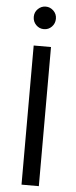

<svg xmlns="http://www.w3.org/2000/svg" viewBox="-60 -919 376 950"><g transform="rotate(5 128.0 -444.0)"><path d="M85 0V-691H171V0ZM167 -792.5Q151 -776 128 -776Q105 -776 89 -792.5Q73 -809 73 -832.5Q73 -856 89.5 -872Q106 -888 128 -888Q150 -888 166.5 -872Q183 -856 183 -832.5Q183 -809 167 -792.5Z"/></g></svg>

Font: Average Sans
Style: Regular
Weight: 400
Designer: Eduardo Rodriguez Tunni
Foundry: Eduardo Rodriguez Tunni
Version: Version 1.002